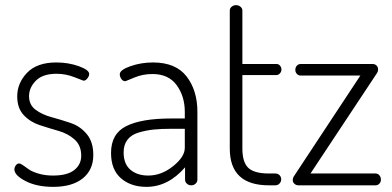

<svg xmlns="http://www.w3.org/2000/svg" viewBox="-20 -721 1527 747"><path d="M186 -38Q242 -38 269 -59.5Q296 -81 296 -115Q296 -155 270.5 -178Q245 -201 208.5 -211.5Q172 -222 135 -234Q98 -246 72.5 -273Q47 -300 47 -346Q47 -398 85.5 -438Q124 -478 199 -478Q246 -478 286.5 -463.5Q327 -449 327 -433Q327 -425 320 -416Q313 -407 305 -407Q304 -407 270 -420.5Q236 -434 200 -434Q146 -434 119.5 -407Q93 -380 93 -347Q93 -313 118.5 -294Q144 -275 181 -265Q218 -255 255 -242.5Q292 -230 317.5 -199.5Q343 -169 343 -118Q343 -60 302 -27Q261 6 187 6Q123 6 79.5 -16.5Q36 -39 36 -62Q36 -70 41.5 -77.5Q47 -85 54 -85Q60 -85 70.5 -77.5Q81 -70 93 -61.5Q105 -53 130 -45.5Q155 -38 186 -38Z M575 -478Q664 -478 706 -423.5Q748 -369 748 -286V-22Q748 -13 741 -6.5Q734 0 724 0Q714 0 707 -6.5Q700 -13 700 -22V-70Q634 6 550 6Q489 6 450.5 -27.5Q412 -61 412 -126Q412 -201 471.5 -230.5Q531 -260 645 -260H699V-286Q699 -346 667.5 -389.5Q636 -433 573 -433Q535 -433 502 -419Q469 -405 468 -405Q458 -405 452 -414Q446 -423 446 -432Q446 -449 487.5 -463.5Q529 -478 575 -478ZM699 -146V-220H650Q607 -220 578 -217Q549 -214 520 -205.5Q491 -197 476 -177.5Q461 -158 461 -128Q461 -83 487.5 -60.5Q514 -38 557 -38Q608 -38 653.5 -74.5Q699 -111 699 -146Z M923 -429V-143Q923 -90 946 -68Q969 -46 1026 -46H1051Q1061 -46 1067.5 -39.5Q1074 -33 1074 -23Q1074 -14 1067.5 -7Q1061 0 1051 0H1026Q874 0 874 -143V-680Q874 -689 881.5 -695Q889 -701 898 -701Q908 -701 915.5 -695Q923 -689 923 -680V-472H1056Q1064 -472 1069.5 -465.5Q1075 -459 1075 -450Q1075 -442 1069 -435.5Q1063 -429 1056 -429Z M1188 -46H1441Q1450 -46 1456 -39Q1462 -32 1462 -22Q1462 -13 1456 -6.5Q1450 0 1441 0H1141Q1132 0 1125.5 -6Q1119 -12 1119 -20Q1119 -30 1126 -39L1382 -427H1150Q1141 -427 1135 -433.5Q1129 -440 1129 -449Q1129 -459 1135 -465.5Q1141 -472 1150 -472H1430Q1439 -472 1445 -466Q1451 -460 1451 -451Q1451 -442 1445 -434Z"/></svg>

Font: Dosis
Style: Light
Weight: 300
Designer: Edgar Tolentino, Pablo Impallari, Igino Marini
Foundry: Edgar Tolentino, Pablo Impallari, Igino Marini
Version: Version 1.007